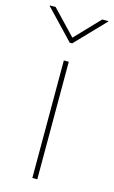

<svg xmlns="http://www.w3.org/2000/svg" viewBox="-153 -799 502 845"><g transform="rotate(15 97.5 -376.5)"><path d="M86.4 0V-535.6H108.9V0ZM-9.3 -753.4 96.7 -642.1 203.1 -753.4H231V-751.5L102.5 -617.7H91.3L-36.1 -751.5V-753.4Z"/></g></svg>

Font: Inter 20pt Thin
Style: Regular
Weight: 250
Version: Version 4.001;git-66647c0bb